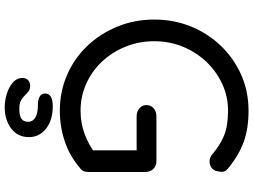

<svg xmlns="http://www.w3.org/2000/svg" viewBox="-150 -681 1075 815"><g transform="rotate(90 387.5 -273.5)"><path d="M450 10Q369 10 298.5 -20.5Q228 -51 175.5 -106Q123 -161 93 -234Q63 -307 63 -391Q63 -474 92.5 -546.5Q122 -619 175 -674Q228 -729 298 -760Q368 -791 450 -791Q526 -791 582.5 -770.5Q639 -750 695 -704Q703 -698 706.5 -690.5Q710 -683 709.5 -676Q709 -669 707 -661Q706 -646 694.5 -636Q683 -626 666.5 -625.5Q650 -625 635 -637Q597 -670 555.5 -687Q514 -704 450 -704Q389 -704 335.5 -679Q282 -654 241.5 -611Q201 -568 178 -511.5Q155 -455 155 -391Q155 -326 178 -269Q201 -212 241.5 -169Q282 -126 335.5 -102Q389 -78 450 -78Q503 -78 549.5 -95.5Q596 -113 639 -145Q655 -157 671 -155.5Q687 -154 698.5 -142.5Q710 -131 710 -111Q710 -101 707 -92.5Q704 -84 695 -77Q643 -32 580.5 -11Q518 10 450 10ZM710 -111 618 -129V-316H474Q453 -316 439.5 -328Q426 -340 426 -358Q426 -376 439.5 -388Q453 -400 474 -400H663Q684 -400 697 -387Q710 -374 710 -353ZM435 244Q408 244 379.5 235.5Q351 227 331 210Q311 193 311 168Q311 153 320.5 144.5Q330 136 344 136Q359 136 368 143Q377 150 385.5 159Q394 168 406.5 175Q419 182 442 182Q471 182 484 173Q497 164 497 144Q497 125 479 114Q461 103 424 103Q403 103 390 95.5Q377 88 377 73Q377 40 431 40Q490 40 526 68.5Q562 97 562 141Q562 189 525.5 216.5Q489 244 435 244Z"/></g></svg>

Font: Comfortaa SemiBold
Style: Regular
Weight: 600
Designer: Johan Aakerlund
Foundry: Johan Aakerlund
Version: Version 3.104; ttfautohint (v1.8.1.43-b0c9)